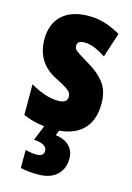

<svg xmlns="http://www.w3.org/2000/svg" viewBox="-122 -625 639 927"><g transform="rotate(15 198.0 -161.5)"><path d="M372 -170Q372 -81 322 -35.5Q272 10 183 10Q143 10 103.5 3Q64 -4 26 -21V-174Q56 -156 92.5 -142.5Q129 -129 166 -129Q211 -129 211 -161Q211 -170 206.5 -179Q202 -188 184.5 -200Q167 -212 128 -231Q25 -283 25 -400Q25 -477 72 -520Q119 -563 205 -563Q248 -563 286 -551Q324 -539 364 -516L324 -393Q299 -410 271.5 -422Q244 -434 215 -434Q181 -434 181 -408Q181 -399 185.5 -392Q190 -385 207 -374Q224 -363 259 -342Q309 -314 340.5 -274Q372 -234 372 -170ZM291 126Q291 178 258 209Q225 240 163 240Q114 240 76 231V141Q93 145 106.5 147Q120 149 131 149Q168 149 168 121Q168 104 150.5 94Q133 84 102 83L136 0H212L198 34Q242 40 266.5 64Q291 88 291 126Z"/></g></svg>

Font: Noto Sans Thai Looped ExtraCondensed Black
Style: Regular
Weight: 900
Width: 2
Designer: Sasikarn Vongin, Ben Mitchell
Foundry: The Fontpad Ltd
Version: Version 1.001; ttfautohint (v1.8.4.7-5d5b)